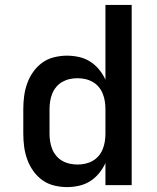

<svg xmlns="http://www.w3.org/2000/svg" viewBox="-20 -755 640 783"><path d="M253 8Q227 8 200.5 1.5Q174 -5 152.5 -20.5Q131 -36 115.5 -58Q100 -80 91 -105Q82 -130 78.5 -156.5Q75 -183 75 -210V-310Q75 -337 78.5 -363.5Q82 -390 91 -415Q100 -440 115.5 -462Q131 -484 152.5 -499.5Q174 -515 200.5 -521.5Q227 -528 253 -528Q278 -528 302.5 -522.5Q327 -517 347.5 -504Q368 -491 384 -471.5Q400 -452 410 -430V-735H517V0H410V-90Q400 -68 384 -48.5Q368 -29 347.5 -16Q327 -3 302.5 2.5Q278 8 253 8ZM296 -84Q312 -84 328 -87.5Q344 -91 358 -99Q372 -107 382.5 -119.5Q393 -132 399 -147Q405 -162 407.5 -178Q410 -194 410 -210V-310Q410 -326 407.5 -342Q405 -358 399 -373Q393 -388 382.5 -400.5Q372 -413 358 -421Q344 -429 328 -432.5Q312 -436 296 -436Q280 -436 264 -432.5Q248 -429 234 -421Q220 -413 209.5 -400.5Q199 -388 193 -373Q187 -358 184.5 -342Q182 -326 182 -310V-210Q182 -194 184.5 -178Q187 -162 193 -147Q199 -132 209.5 -119.5Q220 -107 234 -99Q248 -91 264 -87.5Q280 -84 296 -84Z"/></svg>

Font: Iosevka Aile Semibold
Style: Regular
Weight: 600
Designer: Belleve Invis
Foundry: Belleve Invis
Version: Version 31.1.0; ttfautohint (v1.8.4)